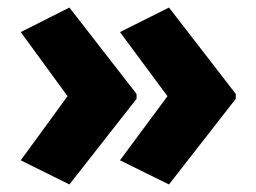

<svg xmlns="http://www.w3.org/2000/svg" viewBox="-20 -532 679 509"><path d="M605 -270 428 -43 298 -107 424 -277 298 -447 428 -512 605 -283ZM342 -270 164 -43 35 -107 159 -277 35 -447 164 -512 342 -283Z"/></svg>

Font: Noto Sans Disp ExtBd
Style: Regular
Weight: 800
Designer: Monotype Design Team
Foundry: Monotype Imaging Inc.
Version: Version 2.000;GOOG;noto-source:20170915:90ef993387c0; ttfaut